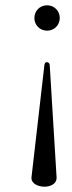

<svg xmlns="http://www.w3.org/2000/svg" viewBox="-20 -547 272 726"><path d="M158 -431C185 -431 206 -452 206 -479C206 -506 185 -527 158 -527C131 -527 110 -506 110 -479C110 -452 131 -431 158 -431ZM148 159C171 159 194 148 194 126V124L168 -301C168 -308 162 -312 157 -312C153 -312 148 -308 148 -302L99 124V127C99 147 124 159 148 159Z"/></svg>

Font: Style Script
Style: Regular
Weight: 400
Designer: Robert E. Leuschke
Foundry: Robert E. Leuschke
Version: Version 1.010